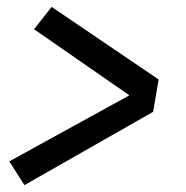

<svg xmlns="http://www.w3.org/2000/svg" viewBox="-20 -618 540 558"><path d="M51 -80 7 -149 356 -341 79 -533 130 -598 441 -387 425 -293Z"/></svg>

Font: Iosevka Curly Slab Medium
Style: Italic
Weight: 500
Italic angle: -9°
Monospace: yes
Designer: Belleve Invis
Foundry: Belleve Invis
Version: Version 22.1.2; ttfautohint (v1.8.4)